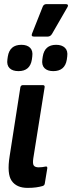

<svg xmlns="http://www.w3.org/2000/svg" viewBox="-20 -908 351 934"><path d="M114 6Q61 6 37 -28Q13 -62 27 -149L79 -483Q81 -494 92 -494H188Q199 -494 197 -483L142 -138Q138 -111 144.5 -102.5Q151 -94 168 -94Q185 -94 203 -98Q211 -99 210 -89L198 -16Q197 -6 187 -3Q173 1 155.5 3.5Q138 6 114 6ZM145 -730Q130 -730 136 -745L188 -876Q193 -888 206 -888H301Q308 -888 310 -883.5Q312 -879 308 -873L233 -743Q225 -730 212 -730ZM70 -562Q41 -562 26.5 -576.5Q12 -591 16 -619L18 -633Q27 -690 84 -690Q112 -690 126.5 -675.5Q141 -661 137 -633L135 -618Q126 -562 70 -562ZM239 -562Q211 -562 196.5 -576.5Q182 -591 186 -619L188 -633Q197 -690 253 -690Q281 -690 296 -675.5Q311 -661 307 -633L305 -618Q296 -562 239 -562Z"/></svg>

Font: Sofia Sans Extra Condensed ExtraBold
Style: Italic
Weight: 800
Italic angle: -9°
Designer: Botio Nikoltchev, Ani Petrova
Foundry: lettersoup
Version: Version 4.101; ttfautohint (v1.8.4.7-5d5b)